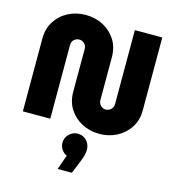

<svg xmlns="http://www.w3.org/2000/svg" viewBox="-142 -830 1131 1251"><g transform="rotate(15 424.0 -204.5)"><path d="M565 13Q502 13 448.5 -14.5Q395 -42 363 -91.5Q331 -141 331 -209V-497Q331 -519 316.5 -533Q302 -547 282 -547Q261 -547 246.5 -533Q232 -519 232 -497V0H47V-490Q47 -558 79 -608Q111 -658 164.5 -685.5Q218 -713 282 -713Q346 -713 399 -685.5Q452 -658 484 -608Q516 -558 516 -490V-202Q516 -180 531 -165.5Q546 -151 565 -151Q585 -151 600 -165.5Q615 -180 615 -202V-700H800V-209Q800 -141 767.5 -91.5Q735 -42 682 -14.5Q629 13 565 13ZM363 304 398 205Q376 196 362.5 175Q349 154 349 131Q349 96 373.5 72Q398 48 431 48Q469 48 492 73.5Q515 99 515 134Q515 168 496 213L459 304Z"/></g></svg>

Font: MuseoModerno ExtraBold
Style: Regular
Weight: 800
Designer: Pablo Cosgaya, Héctor Gatti, Marcela Romero, and the Authors of The MuseoModerno Project.
Foundry: Omnibus-Type Team
Version: Version 1.001